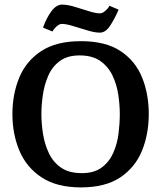

<svg xmlns="http://www.w3.org/2000/svg" viewBox="-20 -806 701 835"><path d="M332 9Q227 9 161 -34.5Q95 -78 64.5 -150.5Q34 -223 34 -310Q34 -397 64 -469Q94 -541 159.5 -584Q225 -627 332 -627Q439 -627 504 -584Q569 -541 598 -469Q627 -397 627 -310Q627 -223 597.5 -150.5Q568 -78 503 -34.5Q438 9 332 9ZM336 -53Q390 -53 423 -78Q456 -103 473 -142Q490 -181 495.5 -225.5Q501 -270 501 -310Q501 -349 494.5 -393.5Q488 -438 469.5 -477Q451 -516 416.5 -540.5Q382 -565 326 -565Q273 -565 240 -540.5Q207 -516 190 -477Q173 -438 166.5 -393.5Q160 -349 160 -310Q160 -269 167 -224Q174 -179 192.5 -140Q211 -101 245.5 -77Q280 -53 336 -53ZM414 -664Q393 -664 361 -673.5Q329 -683 298.5 -692.5Q268 -702 250 -702Q241 -702 233 -696.5Q225 -691 218.5 -683.5Q212 -676 208 -669L167 -686Q182 -728 203.5 -757Q225 -786 250 -786Q272 -786 303 -777Q334 -768 364.5 -758Q395 -748 414 -748Q423 -748 431 -753.5Q439 -759 446 -766.5Q453 -774 456 -781L496 -764Q478 -723 458.5 -693.5Q439 -664 414 -664Z"/></svg>

Font: Manuale SemiBold
Style: Regular
Weight: 600
Version: Version 1.002